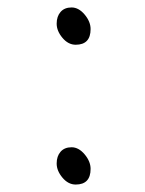

<svg xmlns="http://www.w3.org/2000/svg" viewBox="-20 -490 390 515"><path d="M183 -370Q163 -370 147.5 -388.5Q132 -407 132 -426.5Q132 -446 142.5 -458Q153 -470 172 -470Q191 -470 207 -451Q223 -432 223 -412Q223 -370 183 -370ZM183 5Q163 5 147.5 -13.5Q132 -32 132 -51.5Q132 -71 142.5 -83Q153 -95 172 -95Q191 -95 207 -76Q223 -57 223 -37Q223 5 183 5Z"/></svg>

Font: LXGW WenKai Light
Style: Regular
Weight: 300
Designer: LXGW / Fontworks Inc.
Foundry: LXGW / Fontworks Inc.
Version: Version 1.501; October 10, 2024